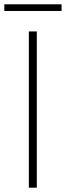

<svg xmlns="http://www.w3.org/2000/svg" viewBox="-24 -872 306 892"><path d="M110 0V-726H147V0ZM-4 -821V-852H262V-821Z"/></svg>

Font: Noto Sans Korean Thin
Style: Regular
Weight: 250
Designer: Ryoko NISHIZUKA  (kana & ideographs); Paul D. Hunt (Latin, Greek & Cyrillic); Wenlong ZHANG  (bopomofo); Sandoll Communi
Foundry: Adobe Systems Incorporated
Version: Version 1.0001;PS 1;hotconv 1.0.78;makeotf.lib2.5.61930